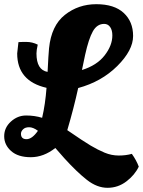

<svg xmlns="http://www.w3.org/2000/svg" viewBox="-46 -730 682 916"><path d="M583 4Q605 35 616 65Q597 105 557 135.5Q517 166 467 166Q417 166 369 128.5Q321 91 261 25L218 -24Q162 20 101 20Q40 20 7 -9.5Q-26 -39 -26 -80Q-26 -121 6 -150Q38 -179 78.5 -179Q119 -179 155 -168Q170 -232 176 -311Q36 -343 36 -475L42 -529Q52 -530 80 -530Q108 -530 134 -517Q128 -490 128 -475Q128 -396 181 -387Q185 -469 188 -500Q199 -608 263.5 -659Q328 -710 413.5 -710Q499 -710 544 -668.5Q589 -627 589 -558.5Q589 -490 513.5 -415Q438 -340 327 -310Q306 -214 275 -109Q352 -56 386.5 -35.5Q421 -15 453.5 -1.5Q486 12 520.5 12Q555 12 583 4ZM490 -561Q490 -586 479.5 -601Q469 -616 451 -616Q417 -616 397 -580.5Q377 -545 360 -468L345 -396Q416 -418 453 -465.5Q490 -513 490 -561ZM135 -106Q112 -123 93 -123Q74 -123 64 -113Q54 -103 54 -92Q54 -66 80.5 -66Q107 -66 135 -106Z"/></svg>

Font: Oleo Script Swash Caps
Style: Bold
Weight: 700
Designer: Soytutype
Foundry: Soytutype
Version: Version 1.002